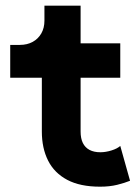

<svg xmlns="http://www.w3.org/2000/svg" viewBox="-20 -665 509 697"><path d="M52.2 -502H17.1V-382.8H131.9V-187.5Q131.9 -127.1 154.6 -82Q177.3 -36.9 224.1 -12.1Q270.8 12.7 343.1 12.7Q377.9 12.7 405.5 5.9Q433.1 -1 452.1 -8.8L416.6 -135.3Q405.9 -125.5 384.8 -118.9Q363.7 -112.3 344.2 -112.3Q321.1 -112.3 305 -120.8Q288.9 -129.4 280.7 -146.1Q272.6 -162.9 272.6 -187.5V-382.8H416.6V-507.8H272.6V-644.5H141.3V-590Q141.3 -563.7 130.1 -543.9Q118.8 -524.1 98.7 -513Q78.6 -502 52.2 -502Z"/></svg>

Font: Giphurs SC
Style: Regular
Weight: 400
Version: Version 0.920